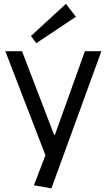

<svg xmlns="http://www.w3.org/2000/svg" viewBox="-20 -813 569 1024"><path d="M160.8 175.1 236.5 -21.5 227.9 29.3 8.4 -540H97.4L268.7 -93.3H272.7L432.8 -540H520.8L254.2 191.6ZM384.7 -723.4 173.6 -582.6 144.9 -621 331.9 -792.6Z"/></svg>

Font: Pathway Extreme 8pt Thin
Style: Regular
Weight: 100
Designer: Eduardo Rodriguez Tunni
Foundry: Eduardo Rodriguez Tunni
Version: Version 1.000